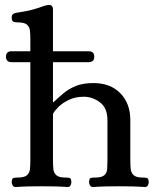

<svg xmlns="http://www.w3.org/2000/svg" viewBox="-20 -749 632 772"><path d="M43 3Q35 3 31 -3.5Q27 -10 27 -17Q28 -32 34.5 -33.5Q41 -35 50 -35Q78 -35 88.5 -44.5Q99 -54 100.5 -70Q102 -86 102 -103V-499H27Q4 -499 4 -521Q4 -543 27 -543H102V-591Q102 -609 100.5 -624.5Q99 -640 89 -649.5Q79 -659 51 -659Q42 -659 34.5 -661.5Q27 -664 27 -679Q27 -694 43 -697Q89 -704 113.5 -711Q138 -718 151 -723Q164 -728 174 -729Q182 -730 187.5 -726Q193 -722 193 -710V-543H336Q359 -543 359 -521Q359 -499 336 -499H193V-338H195Q215 -357 236 -374.5Q257 -392 285.5 -403.5Q314 -415 356 -415Q424 -415 464 -374Q504 -333 504 -266V-103Q504 -86 505.5 -70Q507 -54 517.5 -44.5Q528 -35 555 -35Q565 -35 571 -33.5Q577 -32 578 -17Q578 -10 574.5 -3.5Q571 3 563 3Q534 1 509 0.5Q484 0 458 0Q431 0 407 0.5Q383 1 354 3Q346 3 342 -3.5Q338 -10 338 -17Q339 -32 345 -33.5Q351 -35 361 -35Q389 -35 399.5 -44.5Q410 -54 411 -70Q412 -86 412 -103V-265Q412 -315 382 -337.5Q352 -360 317 -360Q283 -360 257 -347.5Q231 -335 215 -319Q199 -303 193 -291V-103Q193 -86 194.5 -70Q196 -54 206.5 -44.5Q217 -35 244 -35Q254 -35 260 -33.5Q266 -32 267 -17Q267 -10 263.5 -3.5Q260 3 252 3Q223 1 198 0.5Q173 0 147 0Q120 0 96 0.5Q72 1 43 3Z"/></svg>

Font: Alice
Style: Regular
Weight: 400
Designer: Ksenia Yerulevich
Foundry: Cyreal (http://www.cyreal.org/)
Version: Version 2.003; ttfautohint (v1.8.3)